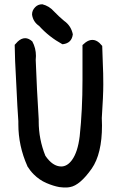

<svg xmlns="http://www.w3.org/2000/svg" viewBox="-20 -833 540 874"><path d="M126 -768.6Q126 -786.1 140.6 -800.8Q153.3 -813.5 171.9 -813.5H172.9Q204.1 -805.7 225.6 -781.2Q248 -757.8 271.5 -738.3Q303.7 -715.8 311.5 -676.8Q306.6 -636.7 266.6 -631.8H263.7Q203.1 -665 158.2 -714.8Q130.9 -733.4 126 -765.6Q126 -766.6 126 -768.6ZM448.2 -539.1Q450.2 -502 450.2 -449.7Q450.2 -397.5 443.4 -295.9Q444.3 -278.3 444.3 -261.7Q444.3 -132.8 397.5 -65.4Q343.8 10.7 298.8 18.6Q288.1 20.5 282.2 20.5Q276.4 20.5 270 20.5Q263.7 20.5 250 18.6Q222.7 13.7 190.9 0Q159.2 -13.7 133.8 -39.1Q117.2 -55.7 104.5 -76.2Q104.5 -76.2 104.5 -77.1Q63.5 -168.9 63.5 -267.6Q63.5 -274.4 63.5 -281.2Q58.6 -350.6 55.7 -418.5Q52.7 -486.3 48.8 -555.7L46.9 -628.9Q55.7 -637.7 59.6 -642.6L60.5 -643.6Q77.1 -659.2 94.7 -659.2Q110.4 -659.2 127 -644.5Q143.6 -614.3 143.6 -578.1Q143.6 -569.3 142.6 -560.5L148.4 -426.8L156.2 -290Q156.2 -285.2 156.2 -280.3Q156.2 -199.2 186.5 -124Q219.7 -75.2 258.8 -75.2Q286.1 -75.2 307.6 -104.5Q334 -140.6 342.8 -212.9Q355.5 -332 355.5 -467.8Q355.5 -485.4 355.5 -503.9V-627.9L369.1 -639.6Q384.8 -651.4 400.9 -651.4Q417 -651.4 432.6 -637.7Q437.5 -631.8 445.3 -624Q447.3 -579.1 448.2 -539.1Z"/></svg>

Font: JasonHandwriting2
Style: SemiBold
Weight: 600
Version: Version 1.04.7